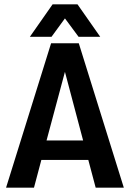

<svg xmlns="http://www.w3.org/2000/svg" viewBox="-20 -867 599 887"><path d="M422 0 388 -128H171L137 0H8L216 -667H344L552 0ZM195 -218H364L280 -535ZM118 -697 223 -847H338L443 -697H343L280 -782L218 -697Z"/></svg>

Font: Epunda Sans SemiBold
Style: Regular
Weight: 600
Designer: Simon Atzbach
Foundry: typofactur
Version: Version 2.204; ttfautohint (v1.8.4.7-5d5b)